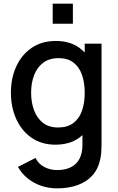

<svg xmlns="http://www.w3.org/2000/svg" viewBox="-20 -780 648 1055"><path d="M269.5 -649.5V-760H380.5V-649.5ZM292.5 255Q249 255 208.2 241.5Q167.5 228 134 201.8Q100.5 175.5 78.5 137L175 88Q192.5 122.5 225 138.5Q257.5 154.5 293.5 154.5Q338 154.5 369.5 138.8Q401 123 417 92Q433 61 433 16.5Q433 15 433 13.5V-37.5Q424 -29.5 414.5 -22.5Q362 15 284.5 15Q209 15 154.2 -22.5Q99.5 -60 69.8 -124.8Q40 -189.5 40 -270.5Q40 -352 70 -416.2Q100 -480.5 155.2 -517.8Q210.5 -555 286.5 -555Q363 -555 415 -518Q431.5 -506 445.5 -491.5V-540H538V14.5Q538 36 536.5 55.5Q535 75 531 94.5Q519.5 149 487.2 184.5Q455 220 405.2 237.5Q355.5 255 292.5 255ZM299 -79.5Q350.5 -79.5 383 -104Q415.5 -128.5 430.5 -171.5Q445.5 -214.5 445.5 -270.5Q445.5 -326.5 430.2 -369.5Q415 -412.5 383.2 -436.5Q351.5 -460.5 302.5 -460.5Q250.5 -460.5 217 -435Q183.5 -409.5 167.2 -366.5Q151 -323.5 151 -270.5Q151 -217 167.2 -173.8Q183.5 -130.5 216.2 -105Q249 -79.5 299 -79.5Z"/></svg>

Font: Cns Manrope SemBd
Style: Regular
Weight: 600
Designer: Mikhail Sharanda
Foundry: Mikhail Sharanda
Version: Version 4.504